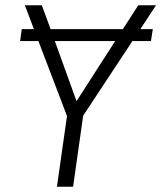

<svg xmlns="http://www.w3.org/2000/svg" viewBox="-20 -705 609 725"><path d="M510 -595H557L550 -550H480L294 -268L256 0H195L233 -267L125 -550H56L62 -595H108L74 -685H138L171 -595H444L502 -685H569ZM415 -550H187L269 -323Z"/></svg>

Font: Fira Sans Light
Style: Italic
Weight: 300
Italic angle: -8°
Designer: bBox Type GmbH & Carrois Corporate GbR & Edenspiekermann AG
Foundry: bBox Type GmbH & Carrois Corporate GbR & Edenspiekermann AG
Version: Version 4.301